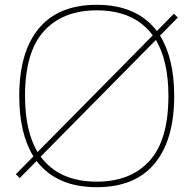

<svg xmlns="http://www.w3.org/2000/svg" viewBox="-20 -764 805 798"><path d="M703 -707 719 -691 645 -616Q704 -521 704 -365Q704 -182 622.5 -84Q541 14 382 14Q215 14 132 -95L62 -24L46 -40L119 -114Q60 -209 60 -365Q60 -548 141.5 -646Q223 -744 382 -744Q549 -744 632 -635ZM84 -365Q84 -220 136 -132L615 -617Q538 -721 382 -721Q241 -721 162.5 -634.5Q84 -548 84 -365ZM149 -113Q226 -9 382 -9Q523 -9 601.5 -95.5Q680 -182 680 -365Q680 -510 628 -598Z"/></svg>

Font: Nacelle Thin
Style: Regular
Weight: 100
Designer: Sora Sagano
Foundry: Sora Sagano
Version: Version 1.000;FEAKit 1.0